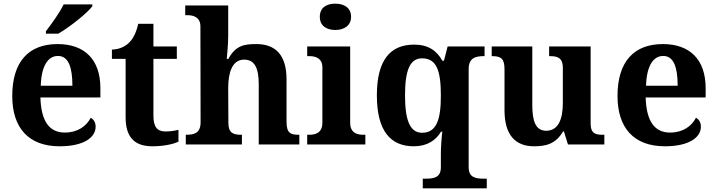

<svg xmlns="http://www.w3.org/2000/svg" viewBox="-20 -790 3921 1050"><path d="M231 -619V-606H299C362 -642 460 -721 485 -756V-766H328C307 -721 260 -657 231 -619ZM306 10C441 10 503 -40 503 -97C503 -119 494 -136 476 -146C453 -100 404 -65 335 -65C252 -65 205 -123 201 -257H529V-308C529 -467 440 -549 295 -549C137 -549 47 -453 47 -265C47 -91 136 10 306 10ZM376 -321H203C206 -427 241 -484 297 -484C354 -484 376 -423 376 -321Z M814 10C884 10 935 -5 956 -15V-80C935 -75 911 -71 885 -71C838 -71 819 -98 819 -158V-468H947V-536H819V-660H736C726 -615 710 -582 690 -561C670 -539 635 -519 592 -519V-468H667V-148C667 -31 724 10 814 10Z M996 0H1303V-53H1300C1256 -53 1229 -62 1229 -118L1228 -309C1228 -391 1249 -464 1315 -464C1374 -464 1395 -415 1395 -329V0H1617V-53H1614C1569 -53 1547 -62 1547 -124V-356C1547 -491 1485 -549 1382 -549C1319 -549 1269 -543 1229 -468H1220C1220 -468 1228 -543 1228 -595V-760H993V-707H1005C1033 -707 1076 -699 1076 -646L1077 -122C1077 -62 1043 -53 998 -53H996Z M1814 -626C1860 -626 1900 -649 1900 -698C1900 -749 1860 -770 1814 -770C1766 -770 1729 -749 1729 -698C1729 -649 1766 -626 1814 -626ZM1660 0H1978V-53H1966C1937 -53 1895 -61 1895 -118V-536H1660V-483H1672C1700 -483 1743 -475 1743 -422V-118C1743 -61 1701 -53 1672 -53H1660Z M2292 240H2642V187H2624C2580 187 2543 180 2543 125V-413C2543 -474 2582 -483 2626 -483H2630V-536H2428L2408 -458H2399C2369 -512 2323 -546 2245 -546C2114 -546 2041 -461 2041 -269C2041 -76 2114 10 2243 10C2318 10 2364 -24 2392 -70H2399C2395 -38 2391 10 2391 52V125C2391 180 2354 187 2310 187H2292ZM2288 -64C2221 -64 2195 -135 2195 -268C2195 -404 2221 -471 2288 -471C2367 -471 2391 -405 2391 -267C2391 -135 2367 -64 2288 -64Z M2901 10C2964 10 3019 -2 3059 -71H3064L3086 0H3285V-53H3277C3238 -53 3210 -58 3210 -116V-536H2983V-483H2986C3025 -483 3058 -477 3058 -419V-227C3058 -134 3031 -75 2967 -75C2908 -75 2891 -130 2891 -216V-536H2669V-483H2671C2719 -483 2739 -470 2739 -412V-188C2739 -53 2797 10 2901 10Z M3616 10C3751 10 3813 -40 3813 -97C3813 -119 3804 -136 3786 -146C3763 -100 3714 -65 3645 -65C3562 -65 3515 -123 3511 -257H3839V-308C3839 -467 3750 -549 3605 -549C3447 -549 3357 -453 3357 -265C3357 -91 3446 10 3616 10ZM3686 -321H3513C3516 -427 3551 -484 3607 -484C3664 -484 3686 -423 3686 -321Z"/></svg>

Font: Noto Serif Test
Style: Bold
Weight: 700
Version: Version 1.000